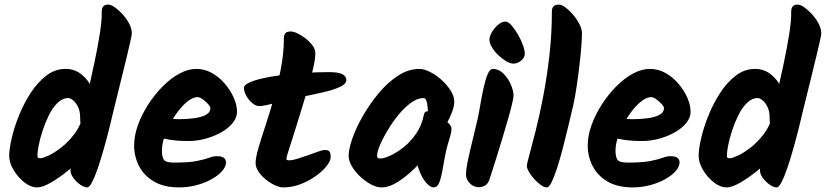

<svg xmlns="http://www.w3.org/2000/svg" viewBox="-20 -828 3596 836"><path d="M423 -778Q423 -792 429.5 -800Q436 -808 452 -808Q463 -808 479.5 -796.5Q496 -785 513.5 -766Q531 -747 542.5 -725Q554 -703 554 -683Q554 -676 548 -649.5Q542 -623 533 -585Q524 -547 513.5 -505Q503 -463 493.5 -424Q484 -385 477 -357Q468 -318 456.5 -272Q445 -226 432 -180Q419 -134 406 -96Q393 -58 381 -35Q369 -12 360 -12Q347 -12 330 -23.5Q313 -35 300 -52.5Q287 -70 287 -86Q287 -102 297 -148.5Q307 -195 323 -260.5Q339 -326 356.5 -400.5Q374 -475 389.5 -547.5Q405 -620 414.5 -680.5Q424 -741 423 -778ZM142 -12Q114 -12 86 -34Q58 -56 39 -88Q20 -120 20 -149Q20 -179 31 -226.5Q42 -274 63 -326Q84 -378 114 -424Q144 -470 182 -499Q220 -528 266 -528Q305 -528 335.5 -503.5Q366 -479 383 -440Q400 -401 400 -358Q400 -331 395 -305Q390 -279 381 -262.5Q372 -246 360 -246Q344 -246 336.5 -264.5Q329 -283 329 -316Q329 -344 319.5 -363Q310 -382 298 -391.5Q286 -401 278 -401Q252 -401 230.5 -380Q209 -359 193 -326.5Q177 -294 165.5 -259Q154 -224 148.5 -195Q143 -166 143 -152Q143 -144 145 -141.5Q147 -139 157 -139Q166 -139 191 -150.5Q216 -162 247 -186Q278 -210 305 -246Q332 -282 343 -330Q347 -346 373 -346Q380 -346 395 -336Q410 -326 423 -309.5Q436 -293 436 -273Q436 -256 413.5 -224.5Q391 -193 355 -156.5Q319 -120 278.5 -87Q238 -54 201.5 -33Q165 -12 142 -12Z M835 -528Q871 -528 903 -510Q935 -492 959.5 -463Q984 -434 998 -402Q1012 -370 1012 -341Q1012 -316 993.5 -293Q975 -270 944.5 -252.5Q914 -235 876.5 -224.5Q839 -214 801 -214Q755 -214 720 -219.5Q685 -225 664 -232L675 -318Q689 -315 713.5 -312Q738 -309 759 -309Q792 -309 823.5 -313Q855 -317 875.5 -327.5Q896 -338 896 -357Q896 -364 886 -375Q876 -386 863 -395.5Q850 -405 841 -405Q817 -405 790 -381Q763 -357 739 -320Q715 -283 700 -243.5Q685 -204 685 -173Q685 -146 693 -133Q701 -120 739 -120Q802 -120 837 -127Q872 -134 890.5 -141Q909 -148 923 -148Q946 -148 955 -140.5Q964 -133 964 -121Q964 -102 946.5 -82.5Q929 -63 900 -47Q871 -31 834.5 -21.5Q798 -12 760 -12Q694 -12 650.5 -37.5Q607 -63 585.5 -105Q564 -147 564 -194Q564 -237 580.5 -283Q597 -329 625 -372.5Q653 -416 688 -451.5Q723 -487 761 -507.5Q799 -528 835 -528Z M1353 -596Q1353 -572 1344 -532.5Q1335 -493 1321.5 -446.5Q1308 -400 1293 -352.5Q1278 -305 1266 -265Q1257 -236 1248 -208.5Q1239 -181 1233 -161.5Q1227 -142 1227 -136Q1227 -130 1239 -130Q1254 -130 1276 -137Q1298 -144 1322 -152.5Q1346 -161 1365.5 -168Q1385 -175 1395 -175Q1411 -175 1415.5 -167Q1420 -159 1420 -145Q1420 -128 1402.5 -105.5Q1385 -83 1355 -61.5Q1325 -40 1288.5 -26Q1252 -12 1213 -12Q1198 -12 1178 -21Q1158 -30 1138.5 -45.5Q1119 -61 1106 -80Q1093 -99 1093 -118Q1093 -142 1105.5 -184.5Q1118 -227 1136.5 -283Q1155 -339 1173 -402.5Q1191 -466 1203.5 -532Q1216 -598 1216 -661Q1216 -675 1222.5 -683Q1229 -691 1246 -691Q1257 -691 1274.5 -683Q1292 -675 1310 -661Q1328 -647 1340.5 -630.5Q1353 -614 1353 -596ZM1413 -514Q1453 -514 1470.5 -505Q1488 -496 1488 -480Q1488 -463 1461 -450Q1434 -437 1388.5 -426.5Q1343 -416 1288 -405Q1227 -393 1177.5 -379.5Q1128 -366 1109 -366Q1094 -366 1078.5 -379Q1063 -392 1052.5 -411Q1042 -430 1042 -446Q1042 -457 1063.5 -467.5Q1085 -478 1121.5 -486.5Q1158 -495 1206 -501Q1254 -507 1307 -510.5Q1360 -514 1413 -514Z M1958 -385Q1958 -366 1948.5 -340.5Q1939 -315 1925.5 -291.5Q1912 -268 1898 -252.5Q1884 -237 1875 -237Q1859 -237 1851.5 -254.5Q1844 -272 1844 -301Q1844 -333 1842.5 -355.5Q1841 -378 1836.5 -389.5Q1832 -401 1824 -401Q1798 -401 1769.5 -380.5Q1741 -360 1715 -328Q1689 -296 1668 -261Q1647 -226 1634.5 -196.5Q1622 -167 1622 -151Q1622 -143 1624.5 -140.5Q1627 -138 1637 -138Q1652 -138 1679.5 -150.5Q1707 -163 1737.5 -187Q1768 -211 1792.5 -247Q1817 -283 1826 -330Q1828 -339 1835 -342Q1842 -345 1855 -345Q1861 -345 1875.5 -336.5Q1890 -328 1906.5 -315.5Q1923 -303 1934.5 -290Q1946 -277 1946 -269Q1946 -254 1941 -237.5Q1936 -221 1929 -197Q1922 -173 1915 -134Q1910 -103 1904.5 -75Q1899 -47 1891 -29.5Q1883 -12 1868 -12Q1853 -12 1835 -33Q1817 -54 1804.5 -88Q1792 -122 1792 -162Q1792 -200 1801 -239Q1810 -278 1832 -312L1917 -260Q1896 -225 1863 -182.5Q1830 -140 1791.5 -101Q1753 -62 1714 -37Q1675 -12 1641 -12Q1620 -12 1595.5 -25Q1571 -38 1548.5 -59Q1526 -80 1512 -104Q1498 -128 1498 -149Q1498 -179 1514.5 -226Q1531 -273 1561 -325Q1591 -377 1630 -423.5Q1669 -470 1714 -499Q1759 -528 1806 -528Q1826 -528 1852 -515Q1878 -502 1902 -480.5Q1926 -459 1942 -434Q1958 -409 1958 -385Z M2126 -528Q2151 -528 2171.5 -508Q2192 -488 2204 -460.5Q2216 -433 2216 -411Q2216 -403 2209.5 -375Q2203 -347 2191.5 -307.5Q2180 -268 2166.5 -223Q2153 -178 2139 -133.5Q2125 -89 2113 -52Q2106 -28 2092.5 -20.5Q2079 -13 2064 -13Q2042 -13 2025.5 -30Q2009 -47 2009 -69Q2009 -88 2015 -118Q2021 -148 2031 -190Q2041 -232 2054 -286Q2063 -322 2070 -364Q2077 -406 2085 -443Q2093 -480 2103 -504Q2113 -528 2126 -528ZM2265 -594Q2265 -577 2249 -564Q2233 -551 2216 -551Q2201 -551 2183 -562Q2165 -573 2148.5 -589Q2132 -605 2121.5 -623Q2111 -641 2111 -654Q2111 -670 2122 -688.5Q2133 -707 2149 -720.5Q2165 -734 2181 -734Q2193 -734 2207 -718Q2221 -702 2234.5 -679Q2248 -656 2256.5 -632.5Q2265 -609 2265 -594Z M2477 -374Q2467 -332 2455.5 -283Q2444 -234 2431.5 -186Q2419 -138 2406.5 -99Q2394 -60 2382.5 -36Q2371 -12 2361 -12Q2350 -12 2335.5 -22Q2321 -32 2307 -47.5Q2293 -63 2283.5 -79Q2274 -95 2274 -106Q2274 -114 2285 -154Q2296 -194 2312.5 -259Q2329 -324 2345 -407Q2361 -490 2372 -585Q2383 -680 2383 -779Q2383 -792 2390 -800Q2397 -808 2414 -808Q2425 -808 2441.5 -796Q2458 -784 2474.5 -765Q2491 -746 2502.5 -724Q2514 -702 2514 -682Q2514 -662 2511 -623.5Q2508 -585 2502.5 -539Q2497 -493 2490.5 -449.5Q2484 -406 2477 -374Z M2810 -528Q2846 -528 2878 -510Q2910 -492 2934.5 -463Q2959 -434 2973 -402Q2987 -370 2987 -341Q2987 -316 2968.5 -293Q2950 -270 2919.5 -252.5Q2889 -235 2851.5 -224.5Q2814 -214 2776 -214Q2730 -214 2695 -219.5Q2660 -225 2639 -232L2650 -318Q2664 -315 2688.5 -312Q2713 -309 2734 -309Q2767 -309 2798.5 -313Q2830 -317 2850.5 -327.5Q2871 -338 2871 -357Q2871 -364 2861 -375Q2851 -386 2838 -395.5Q2825 -405 2816 -405Q2792 -405 2765 -381Q2738 -357 2714 -320Q2690 -283 2675 -243.5Q2660 -204 2660 -173Q2660 -146 2668 -133Q2676 -120 2714 -120Q2777 -120 2812 -127Q2847 -134 2865.5 -141Q2884 -148 2898 -148Q2921 -148 2930 -140.5Q2939 -133 2939 -121Q2939 -102 2921.5 -82.5Q2904 -63 2875 -47Q2846 -31 2809.5 -21.5Q2773 -12 2735 -12Q2669 -12 2625.5 -37.5Q2582 -63 2560.5 -105Q2539 -147 2539 -194Q2539 -237 2555.5 -283Q2572 -329 2600 -372.5Q2628 -416 2663 -451.5Q2698 -487 2736 -507.5Q2774 -528 2810 -528Z M3425 -778Q3425 -792 3431.5 -800Q3438 -808 3454 -808Q3465 -808 3481.5 -796.5Q3498 -785 3515.5 -766Q3533 -747 3544.5 -725Q3556 -703 3556 -683Q3556 -676 3550 -649.5Q3544 -623 3535 -585Q3526 -547 3515.5 -505Q3505 -463 3495.5 -424Q3486 -385 3479 -357Q3470 -318 3458.5 -272Q3447 -226 3434 -180Q3421 -134 3408 -96Q3395 -58 3383 -35Q3371 -12 3362 -12Q3349 -12 3332 -23.5Q3315 -35 3302 -52.5Q3289 -70 3289 -86Q3289 -102 3299 -148.5Q3309 -195 3325 -260.5Q3341 -326 3358.5 -400.5Q3376 -475 3391.5 -547.5Q3407 -620 3416.5 -680.5Q3426 -741 3425 -778ZM3144 -12Q3116 -12 3088 -34Q3060 -56 3041 -88Q3022 -120 3022 -149Q3022 -179 3033 -226.5Q3044 -274 3065 -326Q3086 -378 3116 -424Q3146 -470 3184 -499Q3222 -528 3268 -528Q3307 -528 3337.5 -503.5Q3368 -479 3385 -440Q3402 -401 3402 -358Q3402 -331 3397 -305Q3392 -279 3383 -262.5Q3374 -246 3362 -246Q3346 -246 3338.5 -264.5Q3331 -283 3331 -316Q3331 -344 3321.5 -363Q3312 -382 3300 -391.5Q3288 -401 3280 -401Q3254 -401 3232.5 -380Q3211 -359 3195 -326.5Q3179 -294 3167.5 -259Q3156 -224 3150.5 -195Q3145 -166 3145 -152Q3145 -144 3147 -141.5Q3149 -139 3159 -139Q3168 -139 3193 -150.5Q3218 -162 3249 -186Q3280 -210 3307 -246Q3334 -282 3345 -330Q3349 -346 3375 -346Q3382 -346 3397 -336Q3412 -326 3425 -309.5Q3438 -293 3438 -273Q3438 -256 3415.5 -224.5Q3393 -193 3357 -156.5Q3321 -120 3280.5 -87Q3240 -54 3203.5 -33Q3167 -12 3144 -12Z"/></svg>

Font: Kalam Variable Light
Style: Regular
Weight: 300
Designer: Lipi Raval, Jonny Pinhorn
Foundry: Indian Type Foundry
Version: Version 3.000